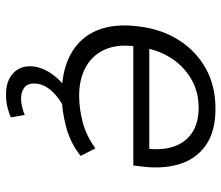

<svg xmlns="http://www.w3.org/2000/svg" viewBox="-69 -474 736 638"><g transform="rotate(90 299.0 -155.0)"><path d="M295 8Q214 8 159 -22.5Q104 -53 80.5 -110.5Q57 -168 68 -250Q77 -323 112.5 -380Q148 -437 206 -470Q264 -503 342 -503Q418 -503 464 -470Q510 -437 526.5 -379.5Q543 -322 532 -248L530 -230H114L123 -283H497L472 -261Q481 -318 468.5 -359.5Q456 -401 423 -424Q390 -447 338 -447Q285 -447 243.5 -423Q202 -399 175 -358.5Q148 -318 139 -267L136 -249Q125 -186 142 -142Q159 -98 199.5 -74Q240 -50 298 -50Q340 -50 385 -61.5Q430 -73 473 -104L498 -55Q456 -21 401 -6.5Q346 8 295 8ZM293 193Q247 193 221.5 167.5Q196 142 201 100Q207 60 239 24Q271 -12 318 -34L340 0Q323 7 305 20.5Q287 34 274 51.5Q261 69 258 90Q255 119 269.5 131Q284 143 307 143Q319 143 333 140Q347 137 362 131L370 177Q357 183 337.5 188Q318 193 293 193Z"/></g></svg>

Font: Nunito Sans 7pt Light
Style: Italic
Weight: 300
Italic angle: -9°
Designer: Vernon Adams
Foundry: Vernon Adams
Version: Version 3.101;gftools[0.9.27]